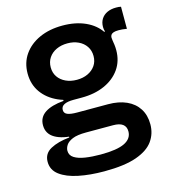

<svg xmlns="http://www.w3.org/2000/svg" viewBox="-116 -666 877 983"><g transform="rotate(-15 322.0 -175.0)"><path d="M316 223Q240.5 223 179.5 210.5Q118.5 198 82.8 171.2Q47 144.5 47 101Q47 57.5 86 36.2Q125 15 186.5 9V-4L276 6.5Q229 6.5 204 17Q179 27.5 169.2 42.8Q159.5 58 159.5 72.5Q159.5 97 181 110.5Q202.5 124 238.5 129.5Q274.5 135 319.5 135Q407 135 447 115.2Q487 95.5 487 57Q487 6.5 419 6.5H223Q153.5 6.5 113 -16.8Q72.5 -40 72.5 -86Q72.5 -128 107 -151Q141.5 -174 206.5 -179.5V-200L301 -171.5H257Q225 -171.5 207.8 -162.8Q190.5 -154 190.5 -135.5Q190.5 -118 207.2 -111Q224 -104 258 -104H422Q478.5 -104 519.5 -85.5Q560.5 -67 582.8 -32.2Q605 2.5 605 51Q605 100.5 577.5 139.2Q550 178 486.8 200.5Q423.5 223 316 223ZM301 -171.5Q232.5 -171.5 179 -195.2Q125.5 -219 95.2 -261.8Q65 -304.5 65 -362Q65 -419.5 95 -462.5Q125 -505.5 178 -529.5Q231 -553.5 300.5 -553.5Q369.5 -553.5 421.8 -529.8Q474 -506 502 -463Q518.5 -441 526.5 -415.5Q534.5 -390 534.5 -361Q534.5 -303.5 504.8 -261Q475 -218.5 422.5 -195Q370 -171.5 301 -171.5ZM301.5 -266Q334 -266 359.5 -278Q385 -290 399.8 -311.5Q414.5 -333 414.5 -362Q414.5 -391 399.8 -413Q385 -435 359.5 -447Q334 -459 301.5 -459Q268.5 -459 242.8 -447Q217 -435 202.2 -413Q187.5 -391 187.5 -362Q187.5 -333 202.2 -311.5Q217 -290 242.8 -278Q268.5 -266 301.5 -266ZM534.5 -361 502 -420 477 -456.5 503.5 -468.5Q501.5 -474 500.5 -480Q499.5 -486 499.5 -492.5Q499.5 -517 510.8 -534.8Q522 -552.5 542.2 -562Q562.5 -571.5 589.5 -571.5Q597 -571.5 603.5 -571Q610 -570.5 615.5 -569V-452Q602.5 -454.5 591.8 -455.2Q581 -456 572 -456Q555.5 -456 545.8 -452.8Q536 -449.5 531.8 -443.5Q527.5 -437.5 527.5 -429Q527.5 -422.5 529.2 -412.5Q531 -402.5 532.8 -389.2Q534.5 -376 534.5 -361Z"/></g></svg>

Font: Hepta Slab ExtraLight SemiBold
Style: Regular
Weight: 600
Version: Version 1.102